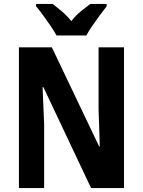

<svg xmlns="http://www.w3.org/2000/svg" viewBox="-20 -954 725 974"><path d="M609 0H442L200 -512H196Q199 -449 200.5 -405.5Q202 -362 204 -321V0H76V-714H243L483 -211H486Q484 -275 483 -314.5Q482 -354 480 -397V-714H609ZM267 -774Q256 -794 237.5 -821.5Q219 -849 199 -876Q179 -903 163 -922V-934H247Q267 -919 293 -897Q319 -875 342 -847Q364 -876 390 -896.5Q416 -917 438 -934H521V-922Q506 -903 486 -876Q466 -849 447.5 -822Q429 -795 418 -774Z"/></svg>

Font: Noto Sans Tamil Condensed
Style: Bold
Weight: 700
Width: 3
Designer: Jelle Bosma - Monotype Design Team
Foundry: Monotype Imaging Inc.
Version: Version 2.004; ttfautohint (v1.8.4.7-5d5b)